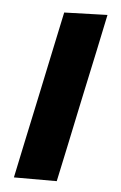

<svg xmlns="http://www.w3.org/2000/svg" viewBox="-43 -535 358 567"><g transform="rotate(5 136.0 -251.0)"><path d="M19.5 0Q29.5 -48 41.5 -104.5Q52.5 -155 65.5 -217L76 -266.5Q91.5 -339 102.5 -392Q113.5 -444.5 125 -498L253 -502Q241.5 -446.5 230.2 -393.5Q219 -340.5 203 -266.5L192.5 -217Q179.5 -155 168.8 -104.5Q158 -54 146.5 0Z"/></g></svg>

Font: Heraclito SemiBold
Style: Italic
Weight: 600
Italic angle: -12°
Designer: Kostas Bartsokas (font) & Cristiano Sobral (main changes)
Foundry: Kostas Bartsokas (font) & Cristiano Sobral (main changes)
Version: Version 1.00;July 8, 2020;FontCreator 13.0.0.2655 64-bit